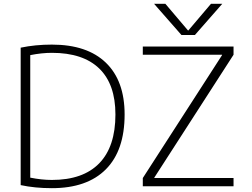

<svg xmlns="http://www.w3.org/2000/svg" viewBox="-20 -973 1318 1003"><path d="M964 -814 1082 -953H1141L998 -790H928L785 -953H844L962 -814ZM1140 -685V-687H726V-730H1200V-687L786 -45V-43H1200V0H726V-43ZM88 -724Q164 -740 251 -740Q435 -740 533 -645.5Q631 -551 631 -375Q631 -187 533 -88.5Q435 10 251 10Q162 10 88 -6ZM583 -375Q583 -533 498.5 -615Q414 -697 251 -697Q198 -697 138 -685V-45Q198 -33 251 -33Q414 -33 498.5 -120Q583 -207 583 -375Z"/></svg>

Font: Mplus 1p Light
Style: Regular
Weight: 300
Version: Version 1.061